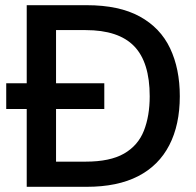

<svg xmlns="http://www.w3.org/2000/svg" viewBox="-20 -720 756 740"><path d="M83 0V-300H4V-399H83V-700H314Q439 -700 518.5 -656.5Q598 -613 635.5 -534Q673 -455 673 -349Q673 -239 632.5 -160.5Q592 -82 512.5 -41Q433 0 314 0ZM196 -97H310Q404 -97 458 -128Q512 -159 534.5 -216Q557 -273 557 -349Q557 -480 497 -542Q437 -604 310 -604H196V-399H382V-300H196Z"/></svg>

Font: Rethink Sans SemiBold
Style: Regular
Weight: 600
Designer: The Rethink Sans project authors (Hans Thiessen). DM Sans designed by Colophon Foundry.
Foundry: Rethink Communications LLC
Version: Version 1.001